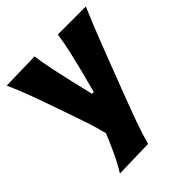

<svg xmlns="http://www.w3.org/2000/svg" viewBox="-217 -709 1068 1068"><g transform="rotate(-45 317.5 -175.0)"><path d="M106.4 223.6Q138.2 171.4 163.3 117.4Q188.5 63.5 210 10.3Q196.3 -46.4 177.2 -103.8Q158.2 -161.1 138.7 -215.8L103 -317.9Q82 -378.9 58.1 -442.9Q34.2 -506.8 6.8 -567.4L231 -572.8Q239.3 -514.2 250.7 -458.7Q262.2 -403.3 275.9 -344.7L310.1 -199.7H324.2L361.8 -344.2Q376 -400.9 388.4 -455.8Q400.9 -510.7 408.7 -567.4H629.4Q609.4 -521.5 592 -478.8Q574.7 -436 554.7 -385Q534.7 -334 507.3 -262.7L446.3 -103.5Q404.8 4.4 377.4 80.6Q350.1 156.7 333.5 217.8Z"/></g></svg>

Font: Pinar-DS2-FD ExtraBold
Style: Regular
Weight: 800
Designer: Amin Abedi
Version: Version 3.000